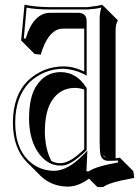

<svg xmlns="http://www.w3.org/2000/svg" viewBox="-20 -718 590 807"><path d="M408.2 -698.2 418.9 -689 475.6 -632.3Q465.8 -619.6 465.8 -584.5V-63.5Q465.8 -57.6 465.8 -52.7Q477.1 -53.7 483.9 -55.2L540.5 1.5L544.4 29.8Q438 48.3 413.6 68.4H389.6L354 32.7Q309.6 65.9 264.6 66.4Q195.8 65.4 149.9 20.5L93.3 -36.1Q34.2 -96.2 34.2 -203.1Q34.7 -316.4 97.2 -378.9Q161.1 -438.5 247.1 -439Q287.1 -439 327.1 -420.4Q331.1 -418.5 334 -417V-597.7H245.6Q190.9 -597.7 159.7 -513.7Q154.8 -501 151.4 -488.3L125.5 -491.2L68.8 -547.9L83 -698.2Q129.4 -688.5 189 -688H348.1Q394 -692.9 408.2 -698.2ZM196.3 -41Q215.3 -31.7 233.9 -32.2Q271 -32.2 322.3 -80.1Q328.1 -85.9 334 -90.8V-341.3Q315.9 -348.6 292.5 -348.6Q232.9 -347.2 199.7 -297.4Q168.9 -252.9 168.5 -164.6Q169.4 -90.8 196.3 -41ZM425.8 -54.2 413.1 -66.9Q415 -62.5 417.5 -59.6Q421.9 -56.2 425.8 -54.2ZM406.2 -686.5Q390.6 -681.2 349.1 -678.2H348.6H189Q128.4 -678.2 91.8 -686L80.1 -556.6L87.9 -555.7Q115.2 -648.4 172.4 -662.1Q181.2 -664.1 189 -664.1H311Q343.3 -662.1 344.2 -630.9V-399.9L329.1 -408.2Q293.5 -425.8 247.1 -429.2Q164.1 -428.2 104 -372.1Q44.4 -311 43.9 -203.1Q43.9 -83.5 116.2 -29.3Q156.2 -0.5 208 0Q265.1 -1 328.6 -65.9L347.2 -85L343.3 2H353.5Q382.3 -18.6 476.6 -35.2L475.6 -43.5Q460.4 -42 435.1 -42Q413.1 -42 404.8 -61Q404.3 -63 403.3 -64Q398.9 -81.1 398.9 -120.1V-641.1Q399.4 -668 406.2 -686.5ZM344.2 -86.9 340.8 -84Q284.7 -29.3 248.5 -22.9Q241.7 -22 233.9 -22Q176.8 -22 137.7 -81.1Q102.1 -136.7 102.1 -221.2Q102.5 -314 134.8 -359.9Q171.9 -415 235.8 -415Q301.8 -414.1 342.3 -350.6L344.2 -347.7Z"/></svg>

Font: Linux Biolinum Shadow O
Style: Bold
Weight: 700
Designer: Philipp H. Poll
Foundry: Philipp H. Poll
Version: Version 0.9.2